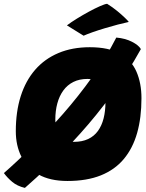

<svg xmlns="http://www.w3.org/2000/svg" viewBox="-49 -902 746 984"><path d="M547 -709.5Q593 -705.5 627.2 -688Q661.5 -670.5 673 -650.5Q603.5 -525 523.8 -416.8Q444 -308.5 363.2 -218.8Q282.5 -129 209 -58.8Q135.5 11.5 78.5 61Q39 51.5 13.8 30.2Q-11.5 9 -29 -15Q39.5 -75 117.8 -152.2Q196 -229.5 274.8 -319.2Q353.5 -409 424 -507.8Q494.5 -606.5 547 -709.5ZM297 25.5Q207 25.5 148.2 -7.8Q89.5 -41 60.8 -98.5Q32 -156 32 -229.5Q32 -329.5 57.2 -409Q82.5 -488.5 131.2 -544.5Q180 -600.5 250.5 -630.2Q321 -660 411 -660Q508.5 -660 566.5 -627Q624.5 -594 650.2 -535Q676 -476 676 -398.5Q676 -299 653.8 -220.5Q631.5 -142 585.5 -87Q539.5 -32 467.8 -3.2Q396 25.5 297 25.5ZM329.5 -175Q372 -175 402.8 -189.5Q433.5 -204 453 -231Q472.5 -258 482 -295.5Q491.5 -333 491.5 -379Q491.5 -408 483.8 -435.2Q476 -462.5 456.2 -480Q436.5 -497.5 399.5 -497.5Q358 -497.5 327 -482Q296 -466.5 275.5 -438.2Q255 -410 244.8 -372Q234.5 -334 234.5 -289Q234.5 -262 243.5 -235.8Q252.5 -209.5 273.5 -192.2Q294.5 -175 329.5 -175ZM500 -882.5Q527.5 -865.5 551.5 -845.8Q575.5 -826 591.5 -810.5Q607.5 -795 611 -789.5Q587 -784.5 554.5 -776Q522 -767.5 488 -757.2Q454 -747 425 -736.8Q396 -726.5 379.5 -719L294 -772Q315 -788 345 -806.5Q375 -825 406.2 -842Q437.5 -859 463 -870.2Q488.5 -881.5 500 -882.5Z"/></svg>

Font: Grandstander Thin Black
Style: Italic
Weight: 900
Italic angle: -15°
Version: Version 1.200